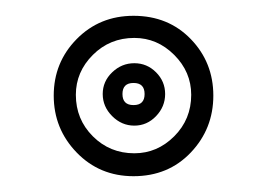

<svg xmlns="http://www.w3.org/2000/svg" viewBox="-20 -437 338 243"><path d="M149 -214Q106 -214 77 -244Q48 -274 48 -316Q48 -358 77 -387.5Q106 -417 149 -417Q193 -417 221.5 -387.5Q250 -358 250 -316Q250 -274 221.5 -244Q193 -214 149 -214ZM150 -243Q179 -243 200.5 -264.5Q222 -286 222 -317Q222 -346 200.5 -367.5Q179 -389 150 -389Q119 -389 97.5 -367.5Q76 -346 76 -317Q76 -286 97.5 -264.5Q119 -243 150 -243ZM150 -278Q134 -278 122 -290Q110 -302 110 -318Q110 -334 122 -345.5Q134 -357 150 -357Q166 -357 177.5 -345.5Q189 -334 189 -318Q189 -302 177.5 -290Q166 -278 150 -278ZM149 -304Q163 -304 163 -318Q163 -332 149 -332Q135 -332 135 -318Q135 -304 149 -304Z"/></svg>

Font: Zen Tokyo Zoo
Style: Regular
Weight: 400
Designer: Yoshimichi Ohira
Foundry: A-1 Corp ZenFonts
Version: Version 1.002; ttfautohint (v1.8.3)